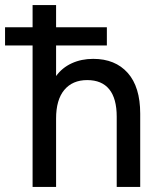

<svg xmlns="http://www.w3.org/2000/svg" viewBox="-59 -740 635 760"><path d="M70 -720H163V-439Q187 -472 225 -489.5Q263 -507 310 -507Q397 -507 446.5 -451.5Q496 -396 496 -290V0H403V-278Q403 -350 373.5 -386.5Q344 -423 286 -423Q228 -423 195.5 -384Q163 -345 163 -271V0H70ZM-39 -632H364V-560H-39Z"/></svg>

Font: AF Albert Sans Medium
Style: Regular
Weight: 500
Designer: Andreas Rasmussen
Foundry: a.Foundry
Version: Version 1.300;Glyphs 3.2 (3231)